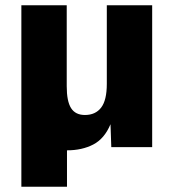

<svg xmlns="http://www.w3.org/2000/svg" viewBox="-20 -558 658 728"><path d="M61 150V-538H233V-231Q233 -174 249.5 -148Q266 -122 302 -122Q342 -122 363.5 -150Q385 -178 385 -240V-538H557V0H402L399 -87Q376 -32 333.5 -10Q291 12 234 12V150Z"/></svg>

Font: Geist ExtBd
Style: Regular
Weight: 400
Designer: Basement.studio, Andrés Briganti, Mateo Zaragoza
Foundry: Basement.studio, Vercel, Andrés Briganti, Guido Ferreyra, Mateo Zaragoza
Version: Version 1.401